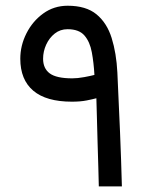

<svg xmlns="http://www.w3.org/2000/svg" viewBox="-20 -663 541 683"><path d="M52.2 -454.1Q52.2 -501 74 -544.2Q95.7 -587.4 133.8 -615Q171.9 -642.6 220.7 -642.6Q286.1 -642.6 323.2 -612.1Q360.4 -581.5 377.2 -527.8Q394 -474.1 397.5 -405.3Q402.8 -292 407 -192.9Q411.1 -93.8 413.6 0H331.5Q331.1 -24.9 329.8 -67.1Q328.6 -109.4 327.1 -157Q325.7 -204.6 324.7 -246.6Q323.7 -288.6 322.8 -313.5Q310.5 -310.1 288.3 -305.7Q266.1 -301.3 235.8 -301.3Q144.5 -301.3 98.4 -340.3Q52.2 -379.4 52.2 -454.1ZM220.2 -559.1Q194.3 -559.1 174.8 -543.7Q155.3 -528.3 144.3 -504.2Q133.3 -480 133.3 -454.1Q133.3 -419.4 157 -401.9Q180.7 -384.3 237.3 -384.3Q255.9 -384.3 279.8 -388.7Q303.7 -393.1 315.9 -396.5Q313.5 -439.9 306.6 -477.1Q299.8 -514.2 280.5 -536.6Q261.2 -559.1 220.2 -559.1Z"/></svg>

Font: Vazir WOL-UI
Style: Regular-WOL-UI
Weight: 400
Designer: Saber Rastikerdar
Foundry: Saber Rastikerdar
Version: Version 30.1.0